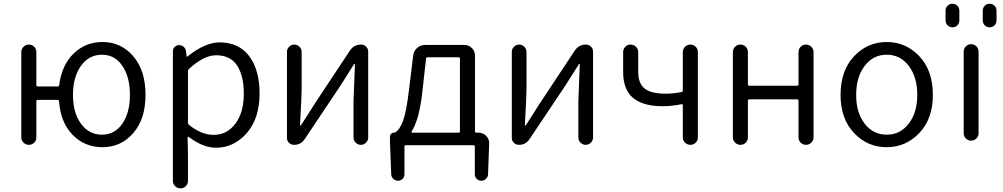

<svg xmlns="http://www.w3.org/2000/svg" viewBox="-20 -780 5403 1034"><path d="M529.3 -54.7Q597.7 -54.7 638.7 -113.8Q679.7 -172.9 679.7 -268.6Q679.7 -366.2 638.7 -425.8Q597.7 -485.4 529.3 -485.4Q459 -485.4 416 -425.3Q373 -365.2 373 -268.6Q373 -172.9 416 -113.8Q459 -54.7 529.3 -54.7ZM175.8 -321.3Q175.8 -314.5 183.6 -314.5H291Q297.9 -314.5 298.8 -321.3Q312.5 -429.7 376.5 -491.7Q440.4 -553.7 532.2 -553.7Q631.8 -553.7 697.8 -477.1Q763.7 -400.4 763.7 -268.6Q763.7 -139.6 697.8 -63.5Q631.8 12.7 532.2 12.7Q436.5 12.7 371.6 -53.2Q306.6 -119.1 297.9 -234.4Q296.9 -242.2 290 -242.2H183.6Q175.8 -242.2 175.8 -234.4V-40Q175.8 -23.4 164.1 -11.7Q152.3 0 135.7 0Q119.1 0 106.9 -11.7Q94.7 -23.4 94.7 -40V-499Q94.7 -516.6 106.9 -528.3Q119.1 -540 135.7 -540Q152.3 -540 164.1 -528.3Q175.8 -516.6 175.8 -499Z M911.1 194.3V-503.9Q911.1 -517.6 920.9 -527.3Q930.7 -537.1 944.3 -537.1Q959 -537.1 969.2 -527.8Q979.5 -518.6 981.4 -504.9L985.4 -475.6Q985.4 -474.6 986.8 -474.6Q988.3 -474.6 989.3 -475.6Q1085 -551.8 1162.1 -551.8Q1266.6 -551.8 1322.3 -477.5Q1377.9 -403.3 1377.9 -276.4Q1377.9 -142.6 1309.1 -63.5Q1240.2 15.6 1142.6 15.6Q1073.2 15.6 996.1 -43Q994.1 -43.9 992.2 -43Q990.2 -42 990.2 -40L992.2 47.9V194.3Q992.2 210.9 980.5 222.7Q968.8 234.4 952.1 234.4Q935.5 234.4 923.3 222.7Q911.1 210.9 911.1 194.3ZM1130.9 -53.7Q1202.1 -53.7 1247.6 -113.8Q1293 -173.8 1293 -275.4Q1293 -372.1 1256.8 -427.2Q1220.7 -482.4 1143.6 -482.4Q1078.1 -482.4 998 -409.2Q992.2 -404.3 992.2 -397.5V-120.1Q992.2 -112.3 998 -107.4Q1064.5 -53.7 1130.9 -53.7Z M1563.5 0Q1547.9 0 1536.6 -10.7Q1525.4 -21.5 1525.4 -37.1V-501Q1525.4 -516.6 1537.1 -528.3Q1548.8 -540 1564.9 -540Q1581.1 -540 1592.8 -528.3Q1604.5 -516.6 1604.5 -501V-303.7Q1604.5 -260.7 1595.7 -106.4Q1595.7 -103.5 1598.1 -103.5Q1600.6 -103.5 1601.6 -106.4Q1611.3 -122.1 1637.7 -162.6Q1664.1 -203.1 1673.8 -219.7L1865.2 -508.8Q1886.7 -540 1924.8 -540Q1940.4 -540 1951.7 -528.8Q1962.9 -517.6 1962.9 -502V-39.1Q1962.9 -23.4 1951.2 -11.7Q1939.5 0 1923.3 0Q1907.2 0 1895.5 -11.7Q1883.8 -23.4 1883.8 -39.1V-235.4Q1883.8 -252 1891.6 -433.6Q1891.6 -435.5 1889.6 -435.5Q1887.7 -435.5 1886.7 -434.6Q1831.1 -347.7 1814.5 -320.3L1621.1 -31.2Q1600.6 0 1563.5 0Z M2283.2 -471.7Q2275.4 -471.7 2274.4 -463.9L2253.9 -280.3Q2237.3 -133.8 2196.3 -71.3Q2195.3 -69.3 2196.3 -67.4Q2197.3 -65.4 2200.2 -65.4H2449.2Q2457 -65.4 2457 -72.3V-463.9Q2457 -471.7 2449.2 -471.7ZM2538.1 -72.3Q2538.1 -65.4 2544.9 -65.4H2556.6Q2581.1 -65.4 2598.1 -48.3Q2615.2 -31.2 2614.3 -7.8L2608.4 159.2Q2607.4 173.8 2596.7 183.6Q2585.9 193.4 2571.8 193.4Q2557.6 193.4 2547.4 183.1Q2537.1 172.9 2537.1 158.2V8.8Q2537.1 2 2529.3 2H2166Q2158.2 2 2158.2 8.8V158.2Q2158.2 172.9 2147.9 183.1Q2137.7 193.4 2123.5 193.4Q2109.4 193.4 2098.6 183.6Q2087.9 173.8 2086.9 159.2L2080.1 -14.6V-43Q2080.1 -52.7 2086.4 -59.1Q2092.8 -65.4 2101.6 -65.4Q2104.5 -65.4 2107.4 -66.4Q2132.8 -81.1 2150.4 -128.4Q2168 -175.8 2182.6 -294.9L2205.1 -481.4Q2208 -505.9 2226.6 -522Q2245.1 -538.1 2269.5 -538.1H2480.5Q2503.9 -538.1 2521 -521.5Q2538.1 -504.9 2538.1 -480.5Z M2774.4 0Q2758.8 0 2747.6 -10.7Q2736.3 -21.5 2736.3 -37.1V-501Q2736.3 -516.6 2748 -528.3Q2759.8 -540 2775.9 -540Q2792 -540 2803.7 -528.3Q2815.4 -516.6 2815.4 -501V-303.7Q2815.4 -260.7 2806.6 -106.4Q2806.6 -103.5 2809.1 -103.5Q2811.5 -103.5 2812.5 -106.4Q2822.3 -122.1 2848.6 -162.6Q2875 -203.1 2884.8 -219.7L3076.2 -508.8Q3097.7 -540 3135.7 -540Q3151.4 -540 3162.6 -528.8Q3173.8 -517.6 3173.8 -502V-39.1Q3173.8 -23.4 3162.1 -11.7Q3150.4 0 3134.3 0Q3118.2 0 3106.4 -11.7Q3094.7 -23.4 3094.7 -39.1V-235.4Q3094.7 -252 3102.5 -433.6Q3102.5 -435.5 3100.6 -435.5Q3098.6 -435.5 3097.7 -434.6Q3042 -347.7 3025.4 -320.3L2832 -31.2Q2811.5 0 2774.4 0Z M3657.2 -40V-212.9Q3657.2 -219.7 3650.4 -218.8Q3597.7 -208 3548.8 -208Q3443.4 -208 3389.6 -252.4Q3335.9 -296.9 3335.9 -392.6V-499Q3335.9 -516.6 3347.7 -528.3Q3359.4 -540 3376 -540Q3392.6 -540 3404.8 -528.3Q3417 -516.6 3417 -499V-392.6Q3417 -330.1 3452.1 -302.7Q3487.3 -275.4 3565.4 -275.4Q3603.5 -275.4 3650.4 -284.2Q3657.2 -286.1 3657.2 -293V-499Q3657.2 -516.6 3669.4 -528.3Q3681.6 -540 3698.2 -540Q3714.8 -540 3726.6 -528.3Q3738.3 -516.6 3738.3 -499V-40Q3738.3 -23.4 3726.6 -11.7Q3714.8 0 3698.2 0Q3681.6 0 3669.4 -11.7Q3657.2 -23.4 3657.2 -40Z M3926.8 -40V-499Q3926.8 -516.6 3939 -528.3Q3951.2 -540 3967.8 -540Q3984.4 -540 3996.1 -528.3Q4007.8 -516.6 4007.8 -499V-325.2Q4007.8 -318.4 4015.6 -318.4H4272.5Q4280.3 -318.4 4280.3 -325.2V-499Q4280.3 -516.6 4292 -528.3Q4303.7 -540 4320.3 -540Q4336.9 -540 4349.1 -528.3Q4361.3 -516.6 4361.3 -499V-40Q4361.3 -23.4 4349.1 -11.7Q4336.9 0 4320.3 0Q4303.7 0 4292 -11.7Q4280.3 -23.4 4280.3 -40V-237.3Q4280.3 -245.1 4272.5 -245.1H4015.6Q4007.8 -245.1 4007.8 -237.3V-40Q4007.8 -23.4 3996.1 -11.7Q3984.4 0 3967.8 0Q3951.2 0 3939 -11.7Q3926.8 -23.4 3926.8 -40Z M4506.8 -268.6Q4506.8 -399.4 4579.1 -476.6Q4651.4 -553.7 4755.4 -553.7Q4859.4 -553.7 4931.6 -476.6Q5003.9 -399.4 5003.9 -268.6Q5003.9 -140.6 4931.2 -64Q4858.4 12.7 4754.9 12.7Q4651.4 12.7 4579.1 -64Q4506.8 -140.6 4506.8 -268.6ZM4919.9 -268.6Q4919.9 -365.2 4874 -425.3Q4828.1 -485.4 4755.4 -485.4Q4682.6 -485.4 4636.7 -425.3Q4590.8 -365.2 4590.8 -268.6Q4590.8 -172.9 4636.7 -113.8Q4682.6 -54.7 4755.4 -54.7Q4828.1 -54.7 4874 -114.3Q4919.9 -173.8 4919.9 -268.6Z M5169.9 -62.5V-502Q5169.9 -518.6 5181.6 -530.3Q5193.4 -542 5210 -542Q5226.6 -542 5238.3 -530.3Q5250 -518.6 5250 -502V-62.5Q5250 -45.9 5238.3 -34.2Q5226.6 -22.5 5210 -22.5Q5193.4 -22.5 5181.6 -34.2Q5169.9 -45.9 5169.9 -62.5ZM5272.5 -669.9V-722.7Q5272.5 -738.3 5283.2 -749Q5293.9 -759.8 5309.6 -759.8Q5325.2 -759.8 5335.9 -749Q5346.7 -738.3 5346.7 -722.7V-669.9Q5346.7 -654.3 5335.9 -643.6Q5325.2 -632.8 5309.6 -632.8Q5293.9 -632.8 5283.2 -643.6Q5272.5 -654.3 5272.5 -669.9ZM5072.3 -669.9V-722.7Q5072.3 -738.3 5083 -749Q5093.8 -759.8 5109.4 -759.8Q5125 -759.8 5135.7 -749Q5146.5 -738.3 5146.5 -722.7V-669.9Q5146.5 -654.3 5135.7 -643.6Q5125 -632.8 5109.4 -632.8Q5093.8 -632.8 5083 -643.6Q5072.3 -654.3 5072.3 -669.9Z"/></svg>

Font: Gen Jyuu Gothic P Normal
Style: Regular
Weight: 300
Designer: [Source Han Sans]
Ryoko NISHIZUKA  (kana & ideographs); Paul D. Hunt (Latin, Greek & Cyrillic); Wenlong ZHANG  (bopomofo
Version: Version 1.002.20150607